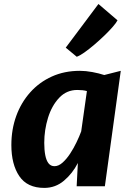

<svg xmlns="http://www.w3.org/2000/svg" viewBox="-20 -910 639 938"><path d="M196.3 8Q113.1 8 74.3 -49.5Q35.5 -106.9 35.5 -201.5Q35.5 -277.5 59.3 -343.3Q83.2 -409.1 127.5 -458.7Q171.9 -508.4 233.4 -536.2Q294.8 -564 370.3 -564Q398.5 -564 431 -558Q463.6 -551.9 489.3 -543.5L570 -564L492.3 0H354.5L360.4 -113.7Q334.5 -62.8 292.7 -27.4Q250.9 8 196.3 8ZM246.1 -98.1Q266.1 -98.1 285.6 -115.5Q305.1 -132.8 322.6 -159.4Q340.1 -186.1 354 -215.2Q368 -244.4 376.7 -268.1L404.6 -465.1Q385.3 -470.5 357.7 -470.5Q305.3 -470.5 269.3 -432.4Q232.9 -393.9 214.5 -334.3Q196.2 -274.7 196.2 -212.1Q196.2 -177.8 201.1 -152.1Q206.1 -126.3 217 -112.2Q228 -98.1 246.1 -98.1ZM354.9 -632.7 301.2 -677.2 460.9 -890.5 554.1 -810.7Q548.1 -798.7 530.7 -778.7Q513.2 -758.6 489.3 -735.6Q465.4 -712.6 440 -691Q414.6 -669.4 392 -653.5Q369.4 -637.7 354.9 -632.7Z"/></svg>

Font: Merriweather Sans Variable Regular
Style: Italic
Weight: 300
Italic angle: -8°
Designer: Eben Sorkin
Foundry: Eben Sorkin
Version: Version 2.001